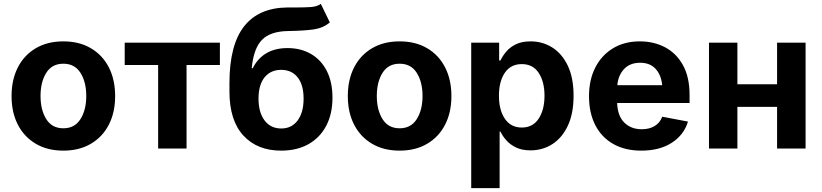

<svg xmlns="http://www.w3.org/2000/svg" viewBox="-20 -766 4236 990"><path d="M306.6 10.7Q224.6 10.7 164.6 -24.7Q104.5 -60.1 72 -123.3Q39.6 -186.5 39.6 -270.5Q39.6 -355 72 -418.5Q104.5 -481.9 164.6 -517.3Q224.6 -552.7 306.6 -552.7Q388.7 -552.7 448.7 -517.3Q508.8 -481.9 541.3 -418.5Q573.7 -355 573.7 -270.5Q573.7 -186.5 541.3 -123.3Q508.8 -60.1 448.7 -24.7Q388.7 10.7 306.6 10.7ZM306.6 -104.5Q365.2 -104.5 395 -151.9Q424.8 -199.2 424.8 -271Q424.8 -343.3 395 -390.4Q365.2 -437.5 306.6 -437.5Q248 -437.5 218.5 -390.4Q189 -343.3 189 -271Q189 -199.2 218.5 -151.9Q248 -104.5 306.6 -104.5Z M795.4 0V-430.7H623V-545.9H1113.8V-430.7H941.9V0Z M1634.3 -746.1 1680.7 -650.4Q1645.5 -621.1 1597.2 -614.3Q1548.8 -607.4 1467.3 -606Q1374 -605 1330.8 -560.5Q1287.6 -516.1 1277.8 -414.1H1283.2Q1307.6 -463.9 1352.5 -491Q1397.5 -518.1 1462.4 -518.1Q1531.7 -518.1 1584 -487.5Q1636.2 -457 1665.3 -399.7Q1694.3 -342.3 1694.3 -262.2Q1694.3 -178.7 1662.1 -117.4Q1629.9 -56.2 1570.6 -22.7Q1511.2 10.7 1429.7 10.7Q1306.6 10.7 1234.9 -67.1Q1163.1 -145 1163.1 -294.4V-339.4Q1163.6 -535.2 1239 -630.6Q1314.5 -726.1 1461.9 -727.5Q1474.1 -727.5 1485.4 -727.5Q1496.6 -727.5 1507.3 -727.5Q1550.8 -727.5 1582.8 -729.7Q1614.7 -731.9 1634.3 -746.1ZM1430.2 -103.5Q1483.9 -103.5 1514.6 -144.8Q1545.4 -186 1545.4 -257.3Q1545.4 -328.6 1514.6 -367.2Q1483.9 -405.8 1429.7 -405.8Q1375.5 -405.8 1344.2 -367.2Q1313 -328.6 1313 -257.3Q1313 -186.5 1344.2 -145Q1375.5 -103.5 1430.2 -103.5Z M2040.5 10.7Q1958.5 10.7 1898.4 -24.7Q1838.4 -60.1 1805.9 -123.3Q1773.4 -186.5 1773.4 -270.5Q1773.4 -355 1805.9 -418.5Q1838.4 -481.9 1898.4 -517.3Q1958.5 -552.7 2040.5 -552.7Q2122.6 -552.7 2182.6 -517.3Q2242.7 -481.9 2275.1 -418.5Q2307.6 -355 2307.6 -270.5Q2307.6 -186.5 2275.1 -123.3Q2242.7 -60.1 2182.6 -24.7Q2122.6 10.7 2040.5 10.7ZM2040.5 -104.5Q2099.1 -104.5 2128.9 -151.9Q2158.7 -199.2 2158.7 -271Q2158.7 -343.3 2128.9 -390.4Q2099.1 -437.5 2040.5 -437.5Q1981.9 -437.5 1952.4 -390.4Q1922.9 -343.3 1922.9 -271Q1922.9 -199.2 1952.4 -151.9Q1981.9 -104.5 2040.5 -104.5Z M2409.7 204.1V-545.9H2553.7V-454.1H2560.5Q2570.3 -475.6 2589.1 -498.5Q2607.9 -521.5 2638.9 -537.1Q2669.9 -552.7 2716.3 -552.7Q2776.9 -552.7 2827.1 -521.5Q2877.4 -490.2 2907.5 -427.7Q2937.5 -365.2 2937.5 -272Q2937.5 -181.2 2908.2 -118.4Q2878.9 -55.7 2828.6 -23.2Q2778.3 9.3 2715.3 9.3Q2670.9 9.3 2640.1 -5.9Q2609.4 -21 2590.1 -43.2Q2570.8 -65.4 2560.5 -87.4H2556.2V204.1ZM2670.4 -108.4Q2727.5 -108.4 2757.6 -154.3Q2787.6 -200.2 2787.6 -272.5Q2787.6 -344.2 2757.8 -389.9Q2728 -435.5 2670.4 -435.5Q2613.8 -435.5 2583.3 -391.1Q2552.7 -346.7 2552.7 -272.5Q2552.7 -198.2 2583.5 -153.3Q2614.3 -108.4 2670.4 -108.4Z M3286.6 10.7Q3203.1 10.7 3142.6 -23.4Q3082 -57.6 3049.6 -120.6Q3017.1 -183.6 3017.1 -270Q3017.1 -354.5 3049.6 -418Q3082 -481.4 3140.9 -517.1Q3199.7 -552.7 3279.3 -552.7Q3350.6 -552.7 3408.7 -522.5Q3466.8 -492.2 3501.2 -430.7Q3535.6 -369.1 3535.6 -275.9V-234.9H3162.1Q3164.6 -168 3199.2 -133.8Q3233.9 -99.6 3289.1 -99.6Q3327.6 -99.6 3355.2 -116Q3382.8 -132.3 3394.5 -164.1L3527.3 -139.2Q3507.3 -71.3 3444.6 -30.3Q3381.8 10.7 3286.6 10.7ZM3163.1 -326.7H3394.5Q3389.2 -379.9 3360.4 -411.1Q3331.5 -442.4 3280.8 -442.4Q3228 -442.4 3197.8 -409.9Q3167.5 -377.4 3163.1 -326.7Z M3782.2 -545.9V-331.5H3986.8V-545.9H4133.8V0H3986.8V-214.8H3782.2V0H3635.7V-545.9Z"/></svg>

Font: Inter-Bold
Style: Bold
Weight: 700
Designer: Rasmus Andersson
Foundry: rsms
Version: Version 4.000;git-a52131595